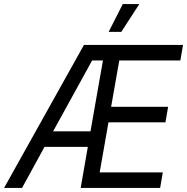

<svg xmlns="http://www.w3.org/2000/svg" viewBox="-62 -920 916 940"><path d="M-42 0H46L156 -201H368L333 0H722L735 -76H426L469 -321H748L761 -397H482L522 -624H821L834 -700H349ZM620 -900H539L470 -764H532ZM198 -277 389 -624H442L381 -277Z"/></svg>

Font: Fixel Display
Style: Italic
Weight: 400
Italic angle: -10°
Designer: AlfaBravo + MacPaw
Foundry: Kyrylo Tkachov, Marchela Mozhyna, Serhii Makarenko, Maria Weinstein, Zakhar Kryvoshyya
Version: Version 1.210;Glyphs 3.2 (3217)